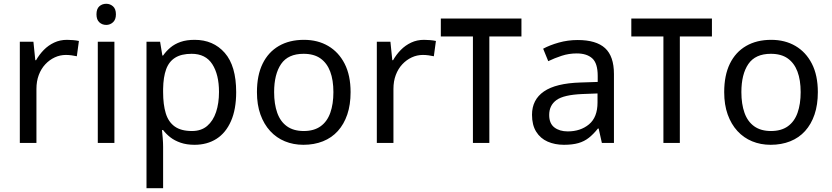

<svg xmlns="http://www.w3.org/2000/svg" viewBox="-20 -757 4406 1017"><path d="M335 -546Q350 -546 367.5 -544.5Q385 -543 398 -540L387 -459Q374 -462 358.5 -464Q343 -466 329 -466Q298 -466 270 -453Q242 -440 220 -416.5Q198 -393 185.5 -360Q173 -327 173 -286V0H85V-536H157L167 -438H171Q188 -468 212 -492.5Q236 -517 267 -531.5Q298 -546 335 -546Z M586 -536V0H498V-536ZM543 -737Q563 -737 578.5 -723.5Q594 -710 594 -681Q594 -653 578.5 -639Q563 -625 543 -625Q521 -625 506 -639Q491 -653 491 -681Q491 -710 506 -723.5Q521 -737 543 -737Z M1011 -546Q1110 -546 1170.5 -477Q1231 -408 1231 -269Q1231 -178 1203.5 -115.5Q1176 -53 1126.5 -21.5Q1077 10 1010 10Q969 10 937 -1Q905 -12 882.5 -29.5Q860 -47 844 -68H838Q840 -51 842 -25Q844 1 844 20V240H756V-536H828L840 -463H844Q860 -486 882.5 -505Q905 -524 936.5 -535Q968 -546 1011 -546ZM995 -472Q941 -472 908 -451.5Q875 -431 860 -390Q845 -349 844 -286V-269Q844 -203 858 -157Q872 -111 905.5 -87Q939 -63 997 -63Q1046 -63 1077.5 -90Q1109 -117 1124.5 -163.5Q1140 -210 1140 -270Q1140 -362 1104.5 -417Q1069 -472 995 -472Z M1837 -269Q1837 -202 1819.5 -150.5Q1802 -99 1769.5 -63Q1737 -27 1690.5 -8.5Q1644 10 1587 10Q1534 10 1489 -8.5Q1444 -27 1411 -63Q1378 -99 1359.5 -150.5Q1341 -202 1341 -269Q1341 -358 1371 -419.5Q1401 -481 1457 -513.5Q1513 -546 1590 -546Q1663 -546 1718.5 -513.5Q1774 -481 1805.5 -419.5Q1837 -358 1837 -269ZM1432 -269Q1432 -206 1448.5 -159.5Q1465 -113 1500 -88Q1535 -63 1589 -63Q1643 -63 1678 -88Q1713 -113 1729.5 -159.5Q1746 -206 1746 -269Q1746 -333 1729 -378Q1712 -423 1677.5 -447.5Q1643 -472 1588 -472Q1506 -472 1469 -418Q1432 -364 1432 -269Z M2226 -546Q2241 -546 2258.5 -544.5Q2276 -543 2289 -540L2278 -459Q2265 -462 2249.5 -464Q2234 -466 2220 -466Q2189 -466 2161 -453Q2133 -440 2111 -416.5Q2089 -393 2076.5 -360Q2064 -327 2064 -286V0H1976V-536H2048L2058 -438H2062Q2079 -468 2103 -492.5Q2127 -517 2158 -531.5Q2189 -546 2226 -546Z M2742 -659V-564H2572V0H2485V-564H2315V-659Z M3040 -545Q3138 -545 3185 -502Q3232 -459 3232 -365V0H3168L3151 -76H3147Q3124 -47 3099.5 -27.5Q3075 -8 3043.5 1Q3012 10 2967 10Q2919 10 2880.5 -7Q2842 -24 2820 -59.5Q2798 -95 2798 -149Q2798 -229 2861 -272.5Q2924 -316 3055 -320L3146 -323V-355Q3146 -422 3117 -448Q3088 -474 3035 -474Q2993 -474 2955 -461.5Q2917 -449 2884 -433L2857 -499Q2892 -518 2940 -531.5Q2988 -545 3040 -545ZM3066 -259Q2966 -255 2927.5 -227Q2889 -199 2889 -148Q2889 -103 2916.5 -82Q2944 -61 2987 -61Q3055 -61 3100 -98.5Q3145 -136 3145 -214V-262Z M3751 -659V-564H3581V0H3494V-564H3324V-659Z M4312 -269Q4312 -202 4294.5 -150.5Q4277 -99 4244.5 -63Q4212 -27 4165.5 -8.5Q4119 10 4062 10Q4009 10 3964 -8.5Q3919 -27 3886 -63Q3853 -99 3834.5 -150.5Q3816 -202 3816 -269Q3816 -358 3846 -419.5Q3876 -481 3932 -513.5Q3988 -546 4065 -546Q4138 -546 4193.5 -513.5Q4249 -481 4280.5 -419.5Q4312 -358 4312 -269ZM3907 -269Q3907 -206 3923.5 -159.5Q3940 -113 3975 -88Q4010 -63 4064 -63Q4118 -63 4153 -88Q4188 -113 4204.5 -159.5Q4221 -206 4221 -269Q4221 -333 4204 -378Q4187 -423 4152.5 -447.5Q4118 -472 4063 -472Q3981 -472 3944 -418Q3907 -364 3907 -269Z"/></svg>

Font: utamil05
Style: Book
Weight: 400
Designer: Jelle Bosma - Monotype Design Team
Foundry: Monotype Imaging Inc.
Version: Version 2.003